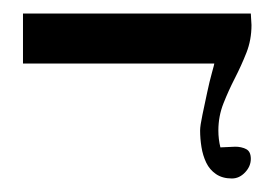

<svg xmlns="http://www.w3.org/2000/svg" viewBox="-20 -302 405 284"><path d="M14 -282H351L352 -265Q352 -243 344.5 -224Q337 -205 327.5 -186.5Q318 -168 310.5 -149Q303 -130 303 -109Q303 -96 306 -84L328 -85Q337 -85 344 -81.5Q351 -78 351 -67Q351 -56 342.5 -47Q334 -38 323 -38Q309 -38 299.5 -44.5Q290 -51 285 -61.5Q280 -72 278 -84.5Q276 -97 276 -109Q276 -116 279.5 -132.5Q283 -149 286.5 -165.5Q290 -182 293.5 -194.5Q297 -207 297 -208H14Z"/></svg>

Font: Germanica
Style: Regular
Weight: 400
Designer: Peter Wiegel
Foundry: Peter Wiegel